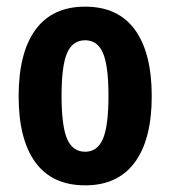

<svg xmlns="http://www.w3.org/2000/svg" viewBox="-20 -550 510 577"><path d="M236 7Q137 7 86.5 -62Q36 -131 36 -261Q36 -391 86.5 -460.5Q137 -530 236 -530Q335 -530 385.5 -460.5Q436 -391 436 -261Q436 -131 385 -62Q334 7 236 7ZM236 -94Q273 -94 289.5 -133Q306 -172 306 -262Q306 -352 289.5 -390.5Q273 -429 236 -429Q198 -429 181.5 -390.5Q165 -352 165 -262Q165 -172 181.5 -133Q198 -94 236 -94Z"/></svg>

Font: Asap Condensed SemiBold
Style: Regular
Weight: 600
Width: 3
Designer: Pablo Cosgaya
Foundry: Omnibus-Type
Version: Version 3.001; ttfautohint (v1.8.4.7-5d5b)